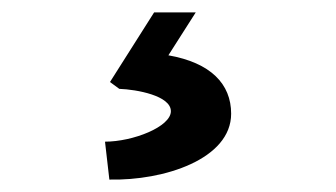

<svg xmlns="http://www.w3.org/2000/svg" viewBox="-20 -44 540 309"><path d="M149 184 156 245C244 247 352 212 352 139C352 91 319 57 251 45L295 -24H228L157 88L172 99C200 100 255 110 255 135C255 160 194 184 149 184Z"/></svg>

Font: Easer Grotesk Medium
Style: Regular
Weight: 500
Designer: Boardeaser, Bonnie Shaver-Troup, Thomas Jockin
Foundry: Lexend
Version: Version 1.001;Glyphs 3.1.2 (3151)